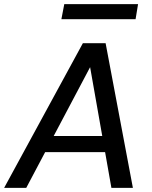

<svg xmlns="http://www.w3.org/2000/svg" viewBox="-37 -909 735 929"><path d="M-17 0 364 -700H474L606 0H502L399 -584L90 0ZM114 -173 154 -251H514L527 -173ZM260 -816 274 -889H631L619 -816Z"/></svg>

Font: DM Sans 20pt Medium
Style: Italic
Weight: 500
Italic angle: -10°
Version: Version 4.004;gftools[0.9.30]